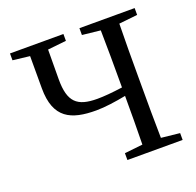

<svg xmlns="http://www.w3.org/2000/svg" viewBox="-128 -868 1026 1003"><g transform="rotate(-20 385.0 -366.5)"><path d="M721 -695V-733H414V-695L515 -684C517 -588 517 -491 517 -393V-366C459 -358 413 -354 376 -354C264 -354 221 -393 221 -518C221 -572 222 -629 222 -684L325 -695V-733H28V-695L122 -684V-505C122 -337 212 -299 350 -299C400 -299 460 -308 517 -319C517 -226 517 -137 515 -49L414 -38V0H721V-38L618 -49C616 -146 616 -243 616 -339V-393C616 -491 616 -589 618 -684Z"/></g></svg>

Font: Noto Serif CJK JP Medium
Style: Regular
Weight: 500
Designer: Ryoko NISHIZUKA 西塚涼子 (kana & ideographs); Frank Grießhammer (Latin, Greek & Cyrillic); Wenlong ZHANG 张文龙 (bopomofo); San
Foundry: Adobe Systems Incorporated
Version: Version 1.000;PS 1;hotconv 16.6.53;makeotf.lib2.5.65590